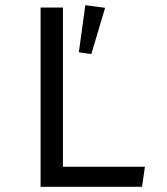

<svg xmlns="http://www.w3.org/2000/svg" viewBox="-20 -718 640 738"><path d="M136 -689H222V-77H537L526 0H136ZM384 -688 331 -510 283 -517 308 -698Z"/></svg>

Font: FiraDG Mono
Style: Regular
Weight: 400
Designer: Carrois Corporate & Edenspiekermann AG
Foundry: Carrois Corporate GbR & Edenspiekermann AG
Version: Version 3.206